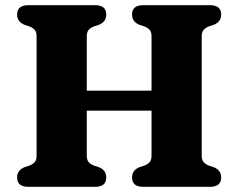

<svg xmlns="http://www.w3.org/2000/svg" viewBox="-20 -720 918 740"><path d="M314.5 -119.5Q314.5 -103.5 321.8 -95.2Q329 -87 342 -82L362.5 -75Q389.5 -63.5 389.5 -36Q389.5 0 346.5 0H89Q46 0 46 -36Q46 -63.5 73 -75L94 -82Q106.5 -87 113.8 -95.2Q121 -103.5 121 -119.5V-580.5Q121 -596.5 113.8 -604.8Q106.5 -613 94 -618L73 -625Q46 -636.5 46 -664Q46 -700 89.5 -700H346.5Q389.5 -700 389.5 -664Q389.5 -636.5 362.5 -625L342 -618Q329 -613 321.8 -604.8Q314.5 -596.5 314.5 -580.5V-370.5H564V-580.5Q564 -596.5 556.8 -604.8Q549.5 -613 537 -618L516 -625Q489 -636.5 489 -664Q489 -700 532 -700H789Q832.5 -700 832.5 -664Q832.5 -636.5 805.5 -625L784.5 -618Q772 -613 764.8 -604.8Q757.5 -596.5 757.5 -580.5V-119.5Q757.5 -103.5 764.8 -95.2Q772 -87 784.5 -82L805.5 -75Q832.5 -63.5 832.5 -36Q832.5 0 789.5 0H532Q489 0 489 -36Q489 -63.5 516 -75L537 -82Q549.5 -87 556.8 -95.2Q564 -103.5 564 -119.5V-293.5H314.5Z"/></svg>

Font: Fraunces 9pt S050
Style: Bold
Weight: 700
Version: Version 1.000; ttfautohint (v1.8.3)